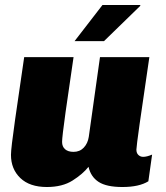

<svg xmlns="http://www.w3.org/2000/svg" viewBox="-20 -740 667 770"><path d="M229 -171Q229 -152 241 -141.5Q253 -131 275 -131Q300 -131 316 -148Q332 -165 336 -191L381 -511H579Q527 -161 527 -140Q527 -126 535 -118.5Q543 -111 554 -111Q569 -111 590 -120L575 -13Q538 10 471 10Q407 10 375.5 -10.5Q344 -31 335 -71Q312 -42 271 -16Q230 10 168 10Q99 10 61.5 -26Q24 -62 24 -119Q24 -144 40.5 -260Q57 -376 77 -511H275Q257 -391 243 -290.5Q229 -190 229 -171ZM542 -720 543 -717 397 -575H279L391 -720Z"/></svg>

Font: Chivo Black Italic
Style: Regular
Weight: 900
Italic angle: -8.05°
Designer: Hector Gatti
Foundry: Omnibus-Type
Version: Version 1.007